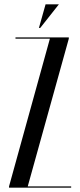

<svg xmlns="http://www.w3.org/2000/svg" viewBox="-20 -873 373 893"><path d="M52 -693V-699H300V-693L109 -6H311V0H22V-6L212 -693ZM161 -743 192 -853H254L167 -743Z"/></svg>

Font: Moniqa SemBd Narrow Display
Style: Regular
Weight: 600
Width: 4
Designer: Rajesh Rajput
Foundry: Rajesh Rajput
Version: Version 1.000